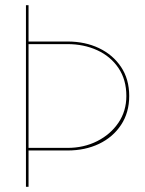

<svg xmlns="http://www.w3.org/2000/svg" viewBox="-20 -720 560 740"><path d="M80 -700H90V-560H240Q308 -560 361.5 -534.5Q415 -509 446.5 -462Q478 -415 478 -350Q478 -286 446.5 -238.5Q415 -191 361.5 -165.5Q308 -140 240 -140H90V0H80ZM240 -550H90V-150H240Q303 -150 354.5 -176Q406 -202 436.5 -247Q467 -292 467 -350Q467 -413 436.5 -458Q406 -503 354.5 -526.5Q303 -550 240 -550Z"/></svg>

Font: Jost* Hairline
Style: Regular
Weight: 100
Version: Version 3.7